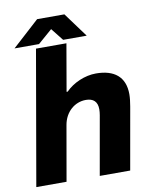

<svg xmlns="http://www.w3.org/2000/svg" viewBox="-95 -948 818 1019"><g transform="rotate(-10 314.5 -438.5)"><path d="M31 -745H163L240 -812L293 -745H420L323 -877H176ZM17 0H180L232 -297C244 -366 296 -410 356 -410C396 -410 418 -390 418 -349C418 -339 417 -329 415 -317L359 0H523L582 -334C586 -358 589 -380 589 -400C589 -494 531 -539 433 -539C373 -539 309 -511 269 -470H263L307 -724H143Z"/></g></svg>

Font: Archivo ExtraBold
Style: Italic
Weight: 800
Italic angle: -10°
Designer: Hector Gatti
Foundry: Omnibus-Type
Version: Version 2.001